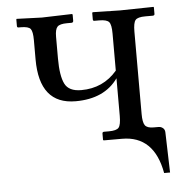

<svg xmlns="http://www.w3.org/2000/svg" viewBox="-45 -474 606 645"><g transform="rotate(-5 258.0 -151.5)"><path d="M424.8 -76.2Q424.8 -48.3 431.9 -38.1Q439 -27.8 460.9 -27.8H478Q485.8 -27.8 492.4 -22.5Q499 -17.1 499 -6.8L502.9 127.9H482.9Q460 1 352.1 1H290L288.1 -1V-22Q288.1 -27.8 293.9 -27.8H310.1Q335.9 -27.8 343.5 -36.9Q351.1 -45.9 351.1 -76.2V-203.1Q305.2 -138.2 208 -138.2Q85.9 -138.2 85.9 -290V-355Q85.9 -383.8 78.9 -392.8Q71.8 -401.9 45.9 -401.9H38.1Q33.2 -401.9 33.2 -407.2V-429.2L34.2 -431.2L119.1 -428.2L221.2 -431.2L223.1 -429.2V-408.2Q223.1 -402.3 216.8 -401.9H202.1Q177.2 -401.9 169.2 -393.3Q161.1 -384.8 161.1 -359.9V-286.1Q161.1 -228 174.6 -200.9Q188 -173.8 230 -173.8Q304.2 -173.8 351.1 -229V-354Q351.1 -383.8 343.5 -392.8Q335.9 -401.9 310.1 -401.9H293.9Q289.1 -401.9 289.1 -407.2V-429.2L291 -431.2L382.8 -429.2L496.1 -431.2L497.1 -429.2V-407.2Q497.1 -402.3 491.2 -401.9H465.8Q439.9 -401.9 432.4 -392.8Q424.8 -383.8 424.8 -354Z"/></g></svg>

Font: Biolilbert
Style: Regular
Weight: 400
Designer: Philipp H. Poll
Foundry: Philipp H. Poll
Version: Version 1.1.0